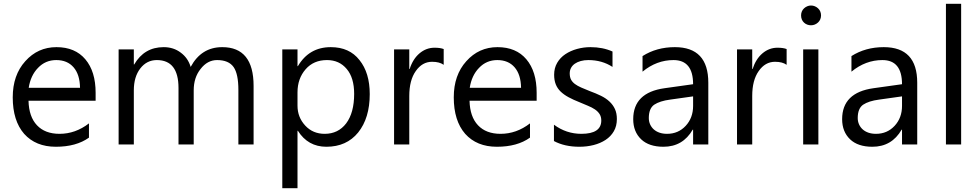

<svg xmlns="http://www.w3.org/2000/svg" viewBox="-20 -760 5157 1010"><path d="M483 -230H130Q132 -146 174.5 -101Q217 -56 293 -56Q377 -56 448 -111V-36Q381 12 274 12Q168 12 107 -56Q47 -125 47 -248Q47 -365 113 -438Q179 -512 277 -512Q375 -512 429 -448Q483 -384 483 -272ZM401 -298Q400 -368 367 -406Q334 -444 276 -444Q219 -444 180 -403Q141 -363 131 -298Z M1314 0H1234V-287Q1234 -371 1209 -407Q1183 -444 1122 -444Q1071 -444 1035 -397Q999 -352 999 -285V0H919V-297Q919 -444 805 -444Q752 -444 718 -400Q684 -356 684 -285V0H604V-500H684V-421H686Q739 -512 841 -512Q893 -512 931 -483Q969 -455 983 -408Q1039 -512 1149 -512Q1314 -512 1314 -308Z M1547 -72H1545V230H1465V-500H1545V-412H1547Q1606 -512 1720 -512Q1818 -512 1871 -444Q1925 -377 1925 -265Q1925 -139 1864 -63Q1803 12 1697 12Q1600 12 1547 -72ZM1545 -274V-204Q1545 -143 1586 -99Q1626 -56 1688 -56Q1759 -56 1801 -111Q1843 -167 1843 -266Q1843 -351 1804 -397Q1765 -444 1700 -444Q1630 -444 1588 -396Q1545 -347 1545 -274Z M2314 -419Q2292 -435 2253 -435Q2201 -435 2167 -386Q2133 -338 2133 -255V0H2053V-500H2133V-397H2135Q2152 -450 2187 -479.5Q2222 -509 2266 -509Q2296 -509 2314 -502Z M2803 -230H2450Q2452 -146 2494.5 -101Q2537 -56 2613 -56Q2697 -56 2768 -111V-36Q2701 12 2594 12Q2488 12 2427 -56Q2367 -125 2367 -248Q2367 -365 2433 -438Q2499 -512 2597 -512Q2695 -512 2749 -448Q2803 -384 2803 -272ZM2721 -298Q2720 -368 2687 -406Q2654 -444 2596 -444Q2539 -444 2500 -403Q2461 -363 2451 -298Z M2894 -18V-104Q2959 -56 3038 -56Q3143 -56 3143 -126Q3143 -146 3134 -160Q3125 -174 3109.5 -184.5Q3094 -195 3073 -203.5Q3052 -212 3029 -222Q2996 -235 2971 -248.5Q2946 -262 2929 -278.5Q2912 -295 2903.5 -316.5Q2895 -338 2895 -367Q2895 -402 2911 -429.5Q2927 -457 2954 -475Q2981 -493 3015.5 -502.5Q3050 -512 3086 -512Q3151 -512 3202 -489V-408Q3147 -444 3075 -444Q3053 -444 3035 -439Q3017 -434 3004 -425Q2991 -416 2984 -403Q2977 -390 2977 -374Q2977 -354 2984 -341Q2991 -328 3004.5 -318Q3018 -308 3037.5 -299.5Q3057 -291 3082 -281Q3115 -269 3141.5 -256Q3168 -243 3186.5 -225.5Q3205 -208 3215 -186Q3225 -164 3225 -134Q3225 -97 3209 -69.5Q3193 -42 3165.5 -24Q3138 -6 3102.5 3Q3067 12 3028 12Q2950 12 2894 -18Z M3706 0H3626V-78H3624Q3572 12 3470 12Q3394 12 3353 -27Q3311 -67 3311 -133Q3311 -273 3476 -296L3626 -317Q3626 -444 3523 -444Q3434 -444 3360 -383V-465Q3434 -512 3530 -512Q3706 -512 3706 -325ZM3626 -253 3505 -236Q3451 -229 3421 -209Q3393 -189 3393 -139Q3393 -121 3400 -105.5Q3407 -90 3419.5 -79Q3432 -68 3449.5 -62Q3467 -56 3489 -56Q3548 -56 3587 -98Q3626 -140 3626 -203Z M4118 -419Q4096 -435 4057 -435Q4005 -435 3971 -386Q3937 -338 3937 -255V0H3857V-500H3937V-397H3939Q3956 -450 3991 -479.5Q4026 -509 4070 -509Q4100 -509 4118 -502Z M4246 -627Q4236 -627 4226.5 -630.5Q4217 -634 4209.5 -641Q4202 -648 4198 -657.5Q4194 -667 4194 -679Q4194 -690 4198 -699.5Q4202 -709 4209.5 -716Q4217 -723 4226.5 -727Q4236 -731 4246 -731Q4257 -731 4266.5 -727Q4276 -723 4283.5 -716Q4291 -709 4295 -699.5Q4299 -690 4299 -679Q4299 -668 4295 -658.5Q4291 -649 4283.5 -642Q4276 -635 4266.5 -631Q4257 -627 4246 -627ZM4285 0H4205V-500H4285Z M4805 0H4725V-78H4723Q4671 12 4569 12Q4493 12 4452 -27Q4410 -67 4410 -133Q4410 -273 4575 -296L4725 -317Q4725 -444 4622 -444Q4533 -444 4459 -383V-465Q4533 -512 4629 -512Q4805 -512 4805 -325ZM4725 -253 4604 -236Q4550 -229 4520 -209Q4492 -189 4492 -139Q4492 -121 4499 -105.5Q4506 -90 4518.5 -79Q4531 -68 4548.5 -62Q4566 -56 4588 -56Q4647 -56 4686 -98Q4725 -140 4725 -203Z M5036 0H4956V-740H5036Z"/></svg>

Font: A Tai Tham KH New
Style: Regular
Weight: 400
Designer: Sangdang Kengtung
Foundry: Sangdang Kengtung
Version: Version 1.002